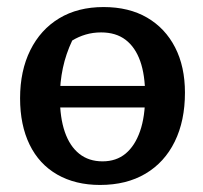

<svg xmlns="http://www.w3.org/2000/svg" viewBox="-20 -517 576 545"><path d="M97 -212V-273H444V-212ZM264 8Q194 8 142.5 -21.5Q91 -51 64 -106.5Q37 -162 37 -238Q37 -316 66 -374.5Q95 -433 148 -465Q201 -497 274 -497Q346 -497 397.5 -467Q449 -437 477 -382.5Q505 -328 505 -254Q505 -174 476 -115Q447 -56 393 -24Q339 8 264 8ZM271 -59Q310 -59 336.5 -81Q363 -103 377.5 -144.5Q392 -186 392 -246Q392 -304 378 -343.5Q364 -383 336.5 -404Q309 -425 267 -425Q244 -425 223.5 -419Q203 -413 185 -402Q167 -364 158.5 -324Q150 -284 150 -241Q150 -183 164 -142.5Q178 -102 205 -80.5Q232 -59 271 -59Z"/></svg>

Font: Piazzolla 24pt SemiBold
Style: Regular
Weight: 600
Designer: Juan Pablo del Peral
Foundry: Huerta Tipografica
Version: Version 2.005